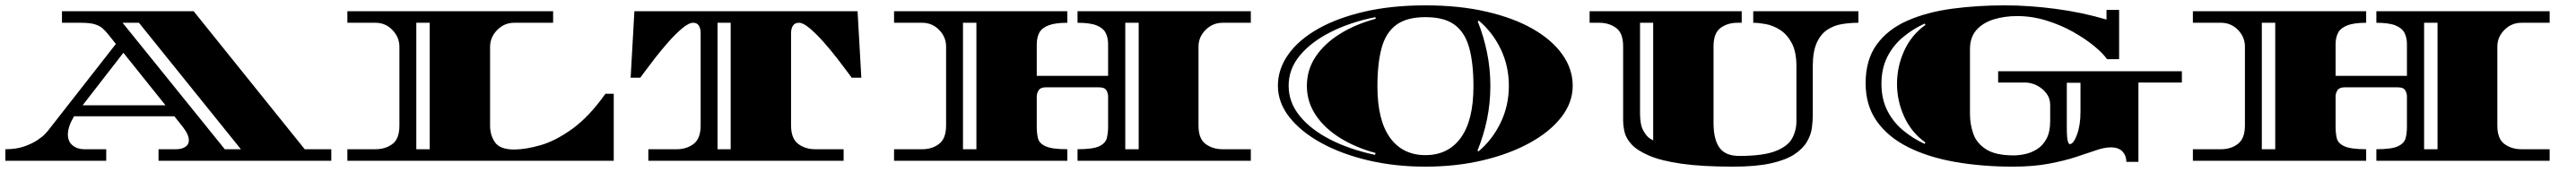

<svg xmlns="http://www.w3.org/2000/svg" viewBox="-34 -600 9604 642"><path d="M-14 0V-43Q27 -43 56.5 -53.5Q86 -64 105.5 -77Q125 -90 134.5 -100.5Q144 -111 144 -111L398 -436L370 -471Q359 -485 348 -494.5Q337 -504 319 -509.5Q301 -515 267 -515H197V-558H688L1102 -43H1201V0H557V-43H623Q643 -43 656.5 -51.5Q670 -60 670 -76Q670 -98 647 -127L616 -166H242Q219 -127 219 -98Q219 -72 236.5 -57.5Q254 -43 280 -43H362V0ZM804 -43H864L484 -515H423ZM274 -207H583L426 -403Z M1261 0V-43H1366Q1403 -43 1429 -62.5Q1455 -82 1455 -131V-425Q1455 -461 1429 -488Q1403 -515 1366 -515H1261V-558H2028V-515H1883Q1846 -515 1819.5 -488Q1793 -461 1793 -425V-131Q1793 -95 1811.5 -68.5Q1830 -42 1883 -42Q1925 -42 1981 -58Q2037 -74 2099.5 -119Q2162 -164 2223 -250H2254V0ZM1518 -43H1568V-515H1518Z M2383 0V-43H2489Q2526 -43 2552 -63Q2578 -83 2578 -132V-476Q2578 -493 2571.5 -504Q2565 -515 2550 -515Q2534 -515 2509.5 -494.5Q2485 -474 2458 -443.5Q2431 -413 2407 -382Q2383 -351 2368 -330.5Q2353 -310 2353 -310H2317L2331 -558H3163L3177 -310H3141Q3141 -310 3126 -330.5Q3111 -351 3087 -382Q3063 -413 3036 -443.5Q3009 -474 2984.5 -494.5Q2960 -515 2945 -515Q2929 -515 2922 -504Q2915 -493 2915 -476V-132Q2915 -83 2941.5 -63Q2968 -43 3005 -43H3111V0ZM2641 -43H2690V-515H2641Z M3299 0V-43H3404Q3441 -43 3467 -63Q3493 -83 3493 -132V-426Q3493 -462 3467 -488.5Q3441 -515 3404 -515H3299V-558H3945V-515Q3899 -515 3874 -505Q3849 -495 3840 -477Q3831 -459 3831 -435V-317H4097V-435Q4097 -459 4088 -477Q4079 -495 4054.5 -505Q4030 -515 3983 -515V-558H4629V-515H4524Q4487 -515 4460.5 -488.5Q4434 -462 4434 -426V-131Q4434 -82 4460.5 -62.5Q4487 -43 4524 -43H4629V0H3983V-43Q4040 -43 4063.5 -54Q4087 -65 4092 -84Q4097 -103 4097 -127V-240Q4097 -252 4090.5 -263Q4084 -274 4064 -274H3864Q3845 -274 3838 -263Q3831 -252 3831 -240V-127Q3831 -103 3835.5 -84Q3840 -65 3864 -54Q3888 -43 3945 -43V0ZM3556 -43H3606V-515H3556ZM4161 -43H4211V-515H4161Z M5280 22Q5166 22 5066.5 -1.5Q4967 -25 4891.5 -66.5Q4816 -108 4773 -162.5Q4730 -217 4730 -280Q4730 -342 4768.5 -396.5Q4807 -451 4879 -492Q4951 -533 5052.5 -556.5Q5154 -580 5280 -580Q5406 -580 5507.5 -556.5Q5609 -533 5680.5 -492Q5752 -451 5790.5 -396.5Q5829 -342 5829 -280Q5829 -217 5786.5 -162.5Q5744 -108 5668.5 -66.5Q5593 -25 5493.5 -1.5Q5394 22 5280 22ZM5092 -22 5094 -29Q5020 -49 4962 -85Q4904 -121 4871 -170.5Q4838 -220 4838 -279Q4838 -340 4871 -389Q4904 -438 4962 -474Q5020 -510 5095 -530L5093 -536Q4999 -517 4926 -480Q4853 -443 4811.5 -392.5Q4770 -342 4770 -280Q4770 -218 4811.5 -167Q4853 -116 4925.5 -79Q4998 -42 5092 -22ZM5280 -21Q5365 -21 5412 -86Q5459 -151 5459 -278Q5459 -363 5443.5 -420.5Q5428 -478 5389.5 -507Q5351 -536 5280 -536Q5210 -536 5171 -507Q5132 -478 5116.5 -420.5Q5101 -363 5101 -278Q5101 -151 5148 -86Q5195 -21 5280 -21ZM5478 -35Q5530 -79 5560.5 -142.5Q5591 -206 5591 -280Q5591 -353 5561 -416Q5531 -479 5479 -523L5475 -520Q5497 -465 5509.5 -404.5Q5522 -344 5522 -279Q5522 -215 5509.5 -154.5Q5497 -94 5474 -38Z M6427 22Q6310 22 6234 11Q6158 0 6114 -19Q6070 -38 6049 -60.5Q6028 -83 6022.5 -106.5Q6017 -130 6017 -151V-427Q6017 -477 5990.5 -496Q5964 -515 5928 -515H5892V-558H6459V-515H6443Q6407 -515 6380.5 -496Q6354 -477 6354 -427V-141Q6354 -80 6376 -49Q6398 -18 6450 -18Q6539 -18 6585 -36Q6631 -54 6647 -83.5Q6663 -113 6663 -147V-353Q6663 -407 6645.5 -439.5Q6628 -472 6602 -488.5Q6576 -505 6549 -510Q6522 -515 6502 -515V-558H6894V-515Q6863 -515 6832.5 -510Q6802 -505 6777.5 -488.5Q6753 -472 6738.5 -439.5Q6724 -407 6724 -353V-171Q6724 -148 6720.5 -122Q6717 -96 6702 -70.5Q6687 -45 6655.5 -24Q6624 -3 6568.5 9.5Q6513 22 6427 22ZM6129 -76V-515H6080V-177Q6080 -134 6092.5 -112Q6105 -90 6117 -83Q6129 -76 6129 -76Z M7470 22Q7355 22 7255 4.5Q7155 -13 7080 -50.5Q7005 -88 6963 -147Q6921 -206 6921 -289Q6921 -377 6962.5 -434Q7004 -491 7077 -523Q7150 -555 7243.5 -567.5Q7337 -580 7440 -580Q7530 -580 7629 -567Q7728 -554 7819 -527V-563H7866V-379H7821Q7806 -401 7772.5 -428.5Q7739 -456 7693.5 -481.5Q7648 -507 7594.5 -523.5Q7541 -540 7486 -540Q7438 -540 7398 -527.5Q7358 -515 7334 -488Q7310 -461 7310 -416V-175Q7310 -136 7322.5 -100.5Q7335 -65 7370.5 -42.5Q7406 -20 7473 -20Q7493 -20 7516 -25Q7539 -30 7560.5 -43.5Q7582 -57 7595.5 -82.5Q7609 -108 7609 -148V-209Q7609 -233 7595 -251.5Q7581 -270 7559.5 -281Q7538 -292 7515 -292H7415V-334H8100V-292H7938V4H7893Q7893 -19 7878.5 -34.5Q7864 -50 7835 -50Q7811 -50 7779.5 -39Q7748 -28 7705 -14Q7662 0 7604 11Q7546 22 7470 22ZM7141 -63 7144 -68Q7092 -105 7065 -164Q7038 -223 7038 -287Q7038 -352 7065 -411Q7092 -470 7144 -507L7141 -512Q7097 -492 7060 -461Q7023 -430 7001.5 -387Q6980 -344 6980 -287Q6980 -231 7001.5 -188Q7023 -145 7060 -114Q7097 -83 7141 -63ZM7682 -62Q7696 -62 7709 -97.5Q7722 -133 7722 -182V-291H7671V-126Q7671 -86 7674.5 -74Q7678 -62 7682 -62Z M8141 0V-43H8246Q8283 -43 8309 -63Q8335 -83 8335 -132V-426Q8335 -462 8309 -488.5Q8283 -515 8246 -515H8141V-558H8787V-515Q8741 -515 8716 -505Q8691 -495 8682 -477Q8673 -459 8673 -435V-317H8939V-435Q8939 -459 8930 -477Q8921 -495 8896.5 -505Q8872 -515 8825 -515V-558H9471V-515H9366Q9329 -515 9302.5 -488.5Q9276 -462 9276 -426V-131Q9276 -82 9302.5 -62.5Q9329 -43 9366 -43H9471V0H8825V-43Q8882 -43 8905.5 -54Q8929 -65 8934 -84Q8939 -103 8939 -127V-240Q8939 -252 8932.5 -263Q8926 -274 8906 -274H8706Q8687 -274 8680 -263Q8673 -252 8673 -240V-127Q8673 -103 8677.5 -84Q8682 -65 8706 -54Q8730 -43 8787 -43V0ZM8398 -43H8448V-515H8398ZM9003 -43H9053V-515H9003Z"/></svg>

Font: Diplomata SC
Style: Regular
Weight: 400
Designer: Eduardo Rodriguez Tunni
Foundry: Eduardo Rodriguez Tunni
Version: Version 1.002; ttfautohint (v1.8.4.7-5d5b);gftools[0.9.23]